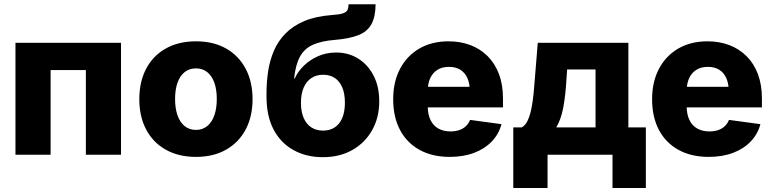

<svg xmlns="http://www.w3.org/2000/svg" viewBox="-20 -748 3734 928"><path d="M564.9 -541V0H395V-409.2H224.6V0H54.7V-541Z M927.2 10.3Q842.8 10.3 781 -24.7Q719.2 -59.6 686.3 -122.3Q653.3 -185.1 653.3 -268.6Q653.3 -352.5 686.3 -415.5Q719.2 -478.5 781 -513.4Q842.8 -548.3 927.2 -548.3Q1011.7 -548.3 1073 -513.4Q1134.3 -478.5 1167.5 -415.5Q1200.7 -352.5 1200.7 -268.6Q1200.7 -185.1 1167.5 -122.3Q1134.3 -59.6 1073 -24.7Q1011.7 10.3 927.2 10.3ZM927.2 -120.1Q959 -120.1 981.7 -138.7Q1004.4 -157.2 1016.1 -190.9Q1027.8 -224.6 1027.8 -269.5Q1027.8 -314.9 1016.1 -348.1Q1004.4 -381.3 981.7 -399.4Q959 -417.5 927.2 -417.5Q895 -417.5 872.3 -399.4Q849.6 -381.3 837.9 -348.1Q826.2 -314.9 826.2 -269.5Q826.2 -224.6 837.9 -190.9Q849.6 -157.2 872.3 -138.7Q895 -120.1 927.2 -120.1Z M1540.5 11.7Q1460.9 11.7 1399.2 -22.2Q1337.4 -56.2 1302.7 -121.3Q1268.1 -186.5 1268.1 -280.8V-296.4Q1268.1 -351.6 1276.1 -404.3Q1284.2 -457 1304.2 -503.4Q1324.2 -549.8 1360.1 -586.4Q1396 -623 1450.9 -646.2Q1505.9 -669.4 1583.5 -675.3Q1620.1 -677.7 1637.2 -683.3Q1654.3 -689 1659.4 -699.7Q1664.6 -710.4 1665 -727.5H1795.4Q1794.9 -666.5 1774.9 -630.6Q1754.9 -594.7 1711.7 -577.9Q1668.5 -561 1598.6 -555.2Q1535.2 -550.3 1493.7 -532.2Q1452.1 -514.2 1430.4 -475.3Q1408.7 -436.5 1401.4 -368.7H1404.8Q1418.9 -401.4 1448 -429.9Q1477.1 -458.5 1517.1 -476.3Q1557.1 -494.1 1605 -494.1Q1664.6 -494.1 1711.4 -464.8Q1758.3 -435.5 1785.6 -382.6Q1813 -329.6 1813 -258.3Q1813 -179.7 1778.6 -118.7Q1744.1 -57.6 1682.9 -22.9Q1621.6 11.7 1540.5 11.7ZM1541.5 -116.7Q1574.2 -116.7 1597.9 -132.3Q1621.6 -147.9 1634.3 -178Q1647 -208 1647 -252Q1647 -295.4 1634.3 -325.4Q1621.6 -355.5 1598.1 -371.1Q1574.7 -386.7 1542 -386.7Q1509.3 -386.7 1485.1 -370.8Q1460.9 -355 1447.8 -324.7Q1434.6 -294.4 1434.6 -251Q1434.6 -208.5 1447.5 -178.5Q1460.4 -148.4 1484.4 -132.6Q1508.3 -116.7 1541.5 -116.7Z M2153.8 10.3Q2069.3 10.3 2007.8 -23.7Q1946.3 -57.6 1913.3 -120.1Q1880.4 -182.6 1880.4 -268.6Q1880.4 -352.1 1913.3 -415Q1946.3 -478 2006.6 -513.2Q2066.9 -548.3 2147.9 -548.3Q2205.6 -548.3 2253.7 -530Q2301.8 -511.7 2337.2 -476.3Q2372.6 -440.9 2391.8 -389.6Q2411.1 -338.4 2411.1 -272V-229H1939.5V-328.6H2330.1L2251 -305.2Q2251 -342.8 2239.5 -369.4Q2228 -396 2205.6 -410.4Q2183.1 -424.8 2149.9 -424.8Q2116.7 -424.8 2094 -410.4Q2071.3 -396 2059.3 -369.9Q2047.4 -343.8 2047.4 -308.1V-236.3Q2047.4 -195.8 2060.8 -168Q2074.2 -140.1 2099.1 -126.5Q2124 -112.8 2157.2 -112.8Q2180.7 -112.8 2199.5 -119.1Q2218.3 -125.5 2231.7 -138.2Q2245.1 -150.9 2252 -168.5L2403.8 -147.9Q2391.1 -100.1 2357.2 -64.5Q2323.2 -28.8 2271.7 -9.3Q2220.2 10.3 2153.8 10.3Z M2460.9 160.6V-132.3H2502Q2520 -142.1 2531.2 -167.2Q2542.5 -192.4 2549.1 -226.6Q2555.7 -260.7 2559.3 -298.6Q2563 -336.4 2565.4 -371.1L2579.1 -541H3017.1V-132.3H3101.6V160.6H2940.4V0H2626.5V160.6ZM2668.5 -132.3H2858.4V-412.1H2721.2L2718.3 -371.1Q2713.4 -285.6 2702.4 -227.8Q2691.4 -169.9 2668.5 -132.3Z M3405.3 10.3Q3320.8 10.3 3259.3 -23.7Q3197.8 -57.6 3164.8 -120.1Q3131.8 -182.6 3131.8 -268.6Q3131.8 -352.1 3164.8 -415Q3197.8 -478 3258.1 -513.2Q3318.4 -548.3 3399.4 -548.3Q3457 -548.3 3505.1 -530Q3553.2 -511.7 3588.6 -476.3Q3624 -440.9 3643.3 -389.6Q3662.6 -338.4 3662.6 -272V-229H3190.9V-328.6H3581.5L3502.4 -305.2Q3502.4 -342.8 3491 -369.4Q3479.5 -396 3457 -410.4Q3434.6 -424.8 3401.4 -424.8Q3368.2 -424.8 3345.5 -410.4Q3322.8 -396 3310.8 -369.9Q3298.8 -343.8 3298.8 -308.1V-236.3Q3298.8 -195.8 3312.3 -168Q3325.7 -140.1 3350.6 -126.5Q3375.5 -112.8 3408.7 -112.8Q3432.1 -112.8 3450.9 -119.1Q3469.7 -125.5 3483.2 -138.2Q3496.6 -150.9 3503.4 -168.5L3655.3 -147.9Q3642.6 -100.1 3608.6 -64.5Q3574.7 -28.8 3523.2 -9.3Q3471.7 10.3 3405.3 10.3Z"/></svg>

Font: Inter 17pt ExtraBold
Style: Regular
Weight: 800
Version: Version 4.001;git-66647c0bb